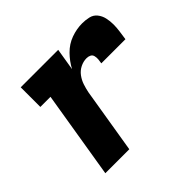

<svg xmlns="http://www.w3.org/2000/svg" viewBox="-134 -691 844 844"><g transform="rotate(-45 288.0 -269.0)"><path d="M77 0H226L276 -304Q280 -324 286.5 -343.5Q293 -363 305.5 -380Q318 -397 337 -406.5Q356 -416 376 -416Q387 -416 396 -411.5Q405 -407 407.5 -396.5Q410 -386 409 -375.5Q408 -365 406 -354H556Q559 -375 562 -396Q565 -417 565 -437.5Q565 -458 560.5 -478Q556 -498 543.5 -513.5Q531 -529 511 -533.5Q491 -538 471 -538Q436 -538 401.5 -525.5Q367 -513 340.5 -486Q314 -459 297 -427L314 -530H81V-408H144Z"/></g></svg>

Font: Iosevka Sparkle Heavy
Style: Italic
Weight: 900
Italic angle: -9°
Designer: Belleve Invis
Foundry: Belleve Invis
Version: Version 4.5.0; ttfautohint (v1.8.3)